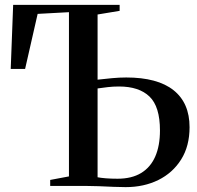

<svg xmlns="http://www.w3.org/2000/svg" viewBox="-20 -763 810 788"><path d="M495.5 5Q475.5 5 446 3.8Q416.5 2.5 385.5 1.2Q354.5 0 328.5 0H186V-24.5L263 -39V-713L134.5 -706L83 -480H24L34 -743H471V-718.5L380.5 -703.5V-436Q410 -439.5 440 -442.2Q470 -445 498 -445Q626.5 -445 692.2 -392.8Q758 -340.5 758 -241Q758 -163.5 723.5 -108.5Q689 -53.5 629.8 -24.2Q570.5 5 495.5 5ZM462.5 -29.5Q520.5 -29.5 559 -52.8Q597.5 -76 617 -120.2Q636.5 -164.5 636.5 -227.5Q636.5 -325.5 593.5 -366.8Q550.5 -408 468.5 -408Q444 -408 422.8 -405.5Q401.5 -403 380.5 -400V-35.5Q393 -33 414.5 -31.2Q436 -29.5 462.5 -29.5Z"/></svg>

Font: Merriweather 120pt Medium
Style: Regular
Weight: 500
Version: Version 2.100